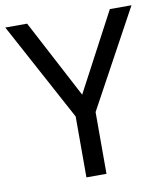

<svg xmlns="http://www.w3.org/2000/svg" viewBox="-81 -781 728 848"><g transform="rotate(-10 283.0 -357.0)"><path d="M283 -363 469 -714H566L328 -277V0H238V-273L0 -714H98Z"/></g></svg>

Font: hexlmalayalam05
Style: Book
Weight: 400
Designer: Jelle Bosma - Monotype Design Team
Foundry: Monotype Imaging Inc.
Version: Version 2.003